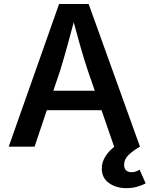

<svg xmlns="http://www.w3.org/2000/svg" viewBox="-20 -748 763 979"><path d="M24.4 0 281.2 -727.5H432.1L693.8 0H562L426.8 -391.1Q408.7 -445.3 388.7 -515.6Q368.7 -585.9 343.3 -680.2H368.2Q343.3 -585.4 323.5 -514.4Q303.7 -443.4 287.6 -391.1L156.2 0ZM168.9 -186V-285.2H549.3V-186ZM624.5 211.4Q572.3 211.4 535.6 185.3Q499 159.2 499 111.8Q499 77.1 519.5 46.4Q540 15.6 573.7 -7.8L693.4 0Q657.2 21 635 42.7Q612.8 64.5 612.8 92.8Q612.8 109.9 622.3 119.9Q631.8 129.9 650.9 129.9Q663.1 129.9 673.1 126.2Q683.1 122.6 691.9 117.2L722.7 187Q706.1 196.3 680.2 203.9Q654.3 211.4 624.5 211.4Z"/></svg>

Font: Inter Cardless
Style: Medium
Weight: 500
Designer: Rasmus Andersson
Foundry: rsms
Version: Version 4.001;git-9221beed3